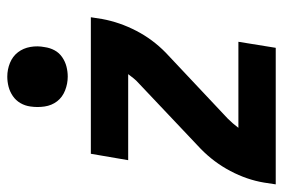

<svg xmlns="http://www.w3.org/2000/svg" viewBox="-148 -648 795 540"><g transform="rotate(-90 250.0 -377.5)"><path d="M2 0 7 -33Q15 -81 39.5 -127.5Q64 -174 102 -211L286 -385Q294 -392 300 -399.5Q306 -407 312 -415H70L88 -520H472L467 -488Q458 -439 434 -392.5Q410 -346 372 -309L187 -135Q180 -128 173.5 -120.5Q167 -113 161 -105H403L386 0ZM305 -585Q285 -585 266 -592.5Q247 -600 235.5 -615Q224 -630 221 -650Q218 -670 221 -690Q223 -705 230.5 -718Q238 -731 250.5 -739.5Q263 -748 277 -751.5Q291 -755 305 -755Q325 -755 343.5 -747.5Q362 -740 373.5 -725Q385 -710 388.5 -690Q392 -670 388 -650Q386 -635 379 -622Q372 -609 359.5 -600.5Q347 -592 333 -588.5Q319 -585 305 -585Z"/></g></svg>

Font: Iosevka Term Curly XBd Obl
Style: Regular
Weight: 800
Italic angle: -9°
Designer: Belleve Invis
Foundry: Belleve Invis
Version: Version 32.3.0